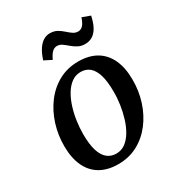

<svg xmlns="http://www.w3.org/2000/svg" viewBox="-186 -892 943 1021"><g transform="rotate(-30 286.0 -381.0)"><path d="M329 -568.5Q394 -568.5 439 -542Q484 -515.5 507.8 -464.5Q531.5 -413.5 531.5 -340.5Q532 -272 511.8 -208.8Q491.5 -145.5 453.5 -95.8Q415.5 -46 362 -17.2Q308.5 11.5 242.5 11.5Q178.5 11.5 133.2 -14.5Q88 -40.5 64.2 -91Q40.5 -141.5 40 -213Q39.5 -283 59.8 -346.8Q80 -410.5 117.8 -460.5Q155.5 -510.5 209 -539.5Q262.5 -568.5 329 -568.5ZM312 -514Q280.5 -514 255.8 -495.8Q231 -477.5 212.8 -447Q194.5 -416.5 182.5 -378.2Q170.5 -340 164.8 -299.2Q159 -258.5 159 -220Q159 -158 171.2 -118.8Q183.5 -79.5 206.5 -61Q229.5 -42.5 261 -42.5Q292.5 -42.5 316.8 -60.5Q341 -78.5 359.2 -109Q377.5 -139.5 389.2 -177.8Q401 -216 407 -256.8Q413 -297.5 412.5 -336Q412.5 -398 400.8 -437.2Q389 -476.5 366.8 -495.2Q344.5 -514 312 -514ZM171 -666.5Q182.5 -702.5 197.8 -726.2Q213 -750 232 -762Q251 -774 272 -774Q298 -774 316.2 -763.8Q334.5 -753.5 349 -740.2Q363.5 -727 378 -716.8Q392.5 -706.5 410 -706.5Q426 -706.5 438.5 -718.8Q451 -731 462 -763.5L511 -745.5Q502.5 -704.5 487.8 -678.8Q473 -653 453.2 -641.5Q433.5 -630 408.5 -630Q385 -630 366.2 -640Q347.5 -650 332.2 -663.2Q317 -676.5 302.8 -686.5Q288.5 -696.5 272.5 -696.5Q255.5 -696.5 242.5 -684Q229.5 -671.5 216.5 -643.5Z"/></g></svg>

Font: Merriweather Medium
Style: Italic
Weight: 500
Italic angle: -7.8°
Version: Version 2.101